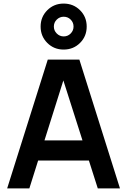

<svg xmlns="http://www.w3.org/2000/svg" viewBox="-20 -1053 710 1073"><path d="M335.5 -776Q281.5 -776 244.2 -813.2Q207 -850.5 207 -904.5Q207 -958.5 244.2 -995.8Q281.5 -1033 335.5 -1033Q390 -1033 427.2 -996Q464.5 -959 464.5 -904.5Q464.5 -850 427.2 -813Q390 -776 335.5 -776ZM336 -849.5Q359 -849.5 375 -865.8Q391 -882 391 -904.5Q391 -927.5 375 -943.5Q359 -959.5 336 -959.5Q313.5 -959.5 297.2 -943.5Q281 -927.5 281 -904.5Q281 -882 297.2 -865.8Q313.5 -849.5 336 -849.5ZM144 0H20L247 -720H423.5L650.5 0H526.5L320.5 -646H347.5ZM524.5 -156H146.5V-268.5H524.5Z"/></svg>

Font: Vortex Mix
Style: Bold
Weight: 700
Designer: Mikhail Sharanda
Foundry: Mikhail Sharanda
Version: Version 4.504;Glyphs 3.1.2 (3151)